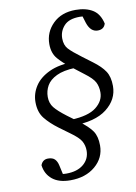

<svg xmlns="http://www.w3.org/2000/svg" viewBox="-83 -686 596 842"><g transform="rotate(-10 214.5 -265.0)"><path d="M162 101Q111 101 82 77.5Q53 54 48 14Q57 -10 81 -10Q101 -10 111 0Q121 10 125 29L139 92L106 60Q121 65 129 67Q137 69 149 69Q198 69 226 45.5Q254 22 254 -15Q254 -38 243.5 -57Q233 -76 195 -103L150 -136Q115 -162 92.5 -190Q70 -218 70 -263Q70 -301 91.5 -334Q113 -367 157 -387.5Q201 -408 268 -408V-381Q215 -379 184 -364Q153 -349 140 -326Q127 -303 127 -276Q127 -248 142.5 -228.5Q158 -209 195 -181L241 -147Q284 -115 300 -91Q316 -67 316 -27Q316 28 273 64.5Q230 101 162 101ZM313 -631Q359 -631 389 -612.5Q419 -594 429 -550Q422 -525 394 -525Q362 -525 348 -567L332 -619L359 -594Q347 -598 326 -598Q278 -598 256 -574Q234 -550 234 -518Q234 -488 250 -470.5Q266 -453 305 -424L349 -391Q384 -365 400.5 -340Q417 -315 417 -274Q417 -214 365 -173.5Q313 -133 211 -133V-160Q288 -163 323 -190.5Q358 -218 358 -256Q358 -282 348 -301.5Q338 -321 303 -347L246 -391Q219 -411 196.5 -436.5Q174 -462 174 -503Q174 -556 212 -593.5Q250 -631 313 -631Z"/></g></svg>

Font: Lisu Bosa ExtraLight
Style: Italic
Weight: 200
Italic angle: -19°
Designer: David Morse, Annie Olsen, Victor Gaultney, Frank Grießhammer (Latin)
Foundry: SIL International
Version: Version 2.000